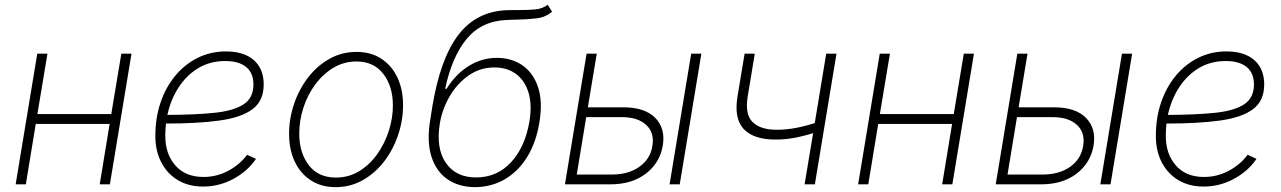

<svg xmlns="http://www.w3.org/2000/svg" viewBox="-20 -770 5352 802"><path d="M178.2 -545.9 136.2 -293.5H444.8L486.8 -545.9H529.3L439 0H396.5L438 -252.4H129.4L87.9 0H45.4L135.7 -545.9Z M828.1 9.3Q768.1 9.3 723.4 -17.3Q678.7 -43.9 653.8 -91.6Q628.9 -139.2 628.9 -202.1Q628.9 -278.3 650.9 -342.5Q672.9 -406.7 712.9 -454.6Q752.9 -502.4 806.6 -528.8Q860.4 -555.2 923.8 -555.2Q999 -555.2 1040.3 -518.8Q1081.5 -482.4 1081.5 -417.5Q1081.5 -348.6 1034.4 -313.7Q987.3 -278.8 896.2 -266.4Q805.2 -253.9 673.3 -253.9Q670.4 -228.5 670.4 -202.6Q670.4 -127 712.4 -78.9Q754.4 -30.8 830.1 -30.8Q884.8 -30.8 933.1 -56.4Q981.4 -82 1012.2 -123.5L1049.3 -106.4Q1014.2 -54.7 954.8 -22.7Q895.5 9.3 828.1 9.3ZM679.2 -290Q795.9 -290.5 876 -298.8Q956.1 -307.1 997.3 -334Q1038.6 -360.8 1038.6 -417.5Q1038.6 -465.3 1008.1 -490.2Q977.5 -515.1 920.9 -515.1Q857.4 -515.1 808.1 -485.4Q758.8 -455.6 725.8 -404.5Q692.9 -353.5 679.2 -290Z M1381.8 11.7Q1322.3 11.7 1278.6 -16.6Q1234.9 -44.9 1211.2 -95Q1187.5 -145 1187.5 -210.9Q1187.5 -273.9 1208 -335Q1228.5 -396 1266.1 -445.3Q1303.7 -494.6 1355.5 -523.9Q1407.2 -553.2 1469.7 -553.2Q1528.8 -553.2 1572.3 -525.1Q1615.7 -497.1 1639.6 -447Q1663.6 -397 1663.6 -331.1Q1663.6 -267.6 1643.1 -206.5Q1622.6 -145.5 1585 -96.2Q1547.4 -46.9 1495.6 -17.6Q1443.8 11.7 1381.8 11.7ZM1382.8 -28.3Q1436.5 -28.3 1480.2 -54.9Q1523.9 -81.5 1555.4 -125.7Q1586.9 -169.9 1604 -223.1Q1621.1 -276.4 1621.1 -329.6Q1621.1 -409.2 1581.3 -461.2Q1541.5 -513.2 1468.8 -513.2Q1417 -513.2 1373.3 -487.3Q1329.6 -461.4 1297.4 -418Q1265.1 -374.5 1247.6 -321Q1230 -267.6 1230 -211.9Q1230 -131.8 1269.8 -80.1Q1309.6 -28.3 1382.8 -28.3Z M2268.1 -750 2286.1 -721.2Q2258.8 -697.8 2221.4 -693.4Q2184.1 -689 2141.1 -688Q2129.4 -688 2117.7 -687.5Q2106 -687 2093.8 -686.5Q1989.7 -681.2 1928.7 -606.7Q1867.7 -532.2 1839.4 -399.4H1845.7Q1883.3 -460.4 1938 -494.4Q1992.7 -528.3 2055.2 -528.3Q2117.2 -528.3 2162.6 -496.8Q2208 -465.3 2227.8 -405Q2247.6 -344.7 2232.9 -257.8Q2219.7 -176.3 2182.9 -115.7Q2146 -55.2 2090.1 -22Q2034.2 11.2 1963.9 11.7Q1895.5 11.2 1848.4 -21.7Q1801.3 -54.7 1781.7 -117.4Q1762.2 -180.2 1777.3 -270L1786.1 -326.2Q1819.3 -525.4 1894.3 -623.8Q1969.2 -722.2 2096.2 -727.5Q2110.4 -728 2123.5 -728Q2136.7 -728 2148.9 -728Q2186 -728 2215.8 -730.7Q2245.6 -733.4 2268.1 -750ZM1968.3 -28.8Q2056.2 -28.8 2114.7 -92.3Q2173.3 -155.8 2191.4 -262.2Q2203.1 -334 2187.3 -384.5Q2171.4 -435.1 2134.5 -461.7Q2097.7 -488.3 2045.4 -488.3Q1985.8 -488.3 1938 -455.1Q1890.1 -421.9 1858.9 -368.7Q1827.6 -315.4 1817.4 -255.4Q1800.3 -149.9 1842.5 -89.4Q1884.8 -28.8 1968.3 -28.8Z M2435.5 -321.8H2583Q2673.3 -321.8 2716.8 -277.8Q2760.3 -233.9 2748.5 -161.6Q2736.3 -89.8 2678 -44.9Q2619.6 0 2529.8 0H2339.8L2430.2 -545.9H2472.7ZM2428.7 -280.8 2389.2 -41H2536.6Q2605 -41 2650.6 -73.2Q2696.3 -105.5 2705.1 -160.2Q2714.4 -215.3 2679.4 -248Q2644.5 -280.8 2576.2 -280.8ZM2776.9 0 2867.2 -545.9H2909.7L2819.3 0Z M3219.2 -187Q3128.4 -187 3086.9 -230.7Q3045.4 -274.4 3060.5 -366.2L3090.3 -545.9H3132.8L3103 -366.2Q3091.3 -293 3123.3 -260.5Q3155.3 -228 3225.1 -228Q3264.2 -228 3303.2 -235.4Q3342.3 -242.7 3383.3 -255.9L3431.2 -545.9H3474.1L3383.8 0H3340.8L3376.5 -213.9Q3330.6 -199.7 3293.9 -193.4Q3257.3 -187 3219.2 -187Z M3697.3 -545.9 3655.3 -293.5H3963.9L4005.9 -545.9H4048.3L3958 0H3915.5L3957 -252.4H3648.4L3606.9 0H3564.5L3654.8 -545.9Z M4234.9 -321.8H4382.3Q4472.7 -321.8 4516.1 -277.8Q4559.6 -233.9 4547.9 -161.6Q4535.6 -89.8 4477.3 -44.9Q4418.9 0 4329.1 0H4139.2L4229.5 -545.9H4272ZM4228 -280.8 4188.5 -41H4335.9Q4404.3 -41 4450 -73.2Q4495.6 -105.5 4504.4 -160.2Q4513.7 -215.3 4478.8 -248Q4443.8 -280.8 4375.5 -280.8ZM4576.2 0 4666.5 -545.9H4709L4618.7 0Z M5007.3 9.3Q4947.3 9.3 4902.6 -17.3Q4857.9 -43.9 4833 -91.6Q4808.1 -139.2 4808.1 -202.1Q4808.1 -278.3 4830.1 -342.5Q4852.1 -406.7 4892.1 -454.6Q4932.1 -502.4 4985.8 -528.8Q5039.6 -555.2 5103 -555.2Q5178.2 -555.2 5219.5 -518.8Q5260.7 -482.4 5260.7 -417.5Q5260.7 -348.6 5213.6 -313.7Q5166.5 -278.8 5075.4 -266.4Q4984.4 -253.9 4852.5 -253.9Q4849.6 -228.5 4849.6 -202.6Q4849.6 -127 4891.6 -78.9Q4933.6 -30.8 5009.3 -30.8Q5064 -30.8 5112.3 -56.4Q5160.6 -82 5191.4 -123.5L5228.5 -106.4Q5193.4 -54.7 5134 -22.7Q5074.7 9.3 5007.3 9.3ZM4858.4 -290Q4975.1 -290.5 5055.2 -298.8Q5135.3 -307.1 5176.5 -334Q5217.8 -360.8 5217.8 -417.5Q5217.8 -465.3 5187.3 -490.2Q5156.7 -515.1 5100.1 -515.1Q5036.6 -515.1 4987.3 -485.4Q4938 -455.6 4905 -404.5Q4872.1 -353.5 4858.4 -290Z"/></svg>

Font: Inter Extra Light
Style: Italic
Weight: 200
Italic angle: -9.39999°
Designer: Rasmus Andersson
Foundry: rsms
Version: Version 4.000;git-3c8e0fc